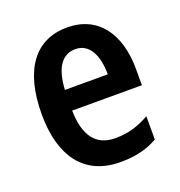

<svg xmlns="http://www.w3.org/2000/svg" viewBox="-107 -644 699 745"><g transform="rotate(-20 242.5 -271.0)"><path d="M249 -552C117 -552 42 -452 42 -268C42 -96 117 10 267 10C328 10 376 -1 421 -27V-123C373 -96 331 -84 280 -84C200 -84 160 -137 158 -242H446V-308C446 -456 376 -552 249 -552ZM251 -462C308 -462 336 -406 336 -327H159C164 -419 197 -462 251 -462Z"/></g></svg>

Font: Noto Sans Ethiopic Cond SemBd
Style: Regular
Weight: 600
Width: 3
Designer: Monotype Design Team
Foundry: Monotype Imaging Inc.
Version: Version 2.102